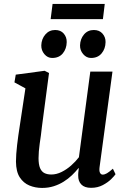

<svg xmlns="http://www.w3.org/2000/svg" viewBox="-20 -914 630 944"><path d="M187 10Q153.5 10 124.5 -2Q95.5 -14 77.2 -42Q59 -70 58.5 -119.5Q58.5 -136.5 60 -157.5Q61.5 -178.5 64.2 -201.8Q67 -225 70.2 -248.5Q73.5 -272 77 -294L105 -479.5L51 -509L57.5 -547L199.5 -566L221 -555L186 -290Q184 -268.5 181 -247.8Q178 -227 175.2 -207.5Q172.5 -188 171 -170Q169.5 -152 169.5 -136.5Q169.5 -105 177 -87.5Q184.5 -70 198.5 -63Q212.5 -56 232.5 -56Q257.5 -56 282.8 -68.5Q308 -81 330 -100.5Q352 -120 368 -141L424 -562H533L469.5 -92Q467 -73 471.8 -64.2Q476.5 -55.5 485 -55.5Q494.5 -55.5 505.8 -62Q517 -68.5 535 -84.5L548 -57.5Q543.5 -50 527.2 -33.8Q511 -17.5 485.5 -4Q460 9.5 428 9.5Q395.5 9.5 379.8 -7Q364 -23.5 364.5 -51Q364.5 -53 364.5 -57Q364.5 -61 365 -66Q365.5 -71 366.2 -76.5Q367 -82 367.5 -86.5L366 -87.5Q351.5 -69.5 333.5 -52.2Q315.5 -35 293.2 -21Q271 -7 244.5 1.5Q218 10 187 10ZM236.5 -629Q214 -629 198.2 -647.8Q182.5 -666.5 183 -691Q184 -722.5 203 -744.5Q222 -766.5 251 -766.5Q278.5 -766.5 293.5 -748.8Q308.5 -731 308 -707Q307.5 -674.5 289 -651.8Q270.5 -629 236.5 -629ZM427.5 -629Q405 -629 389 -647.8Q373 -666.5 373.5 -691Q374.5 -722.5 393 -744.5Q411.5 -766.5 441.5 -766.5Q468.5 -766.5 484 -748.8Q499.5 -731 499 -707Q498.5 -674.5 479.8 -651.8Q461 -629 427.5 -629ZM238.5 -894.5H495L486 -820H229Z"/></svg>

Font: Merriweather 20pt Medium
Style: Italic
Weight: 500
Italic angle: -7.8°
Version: Version 2.101